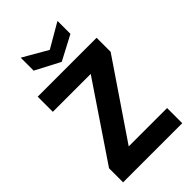

<svg xmlns="http://www.w3.org/2000/svg" viewBox="-274 -1020 1111 1111"><g transform="rotate(-45 281.0 -464.5)"><path d="M39 0V-115L350 -576H40V-700H522V-585L209 -124H523V0ZM281 -744 130 -823V-929L281 -842L431 -929V-823Z"/></g></svg>

Font: DM Sans 28pt Black
Style: Regular
Weight: 900
Version: Version 4.004;gftools[0.9.30]